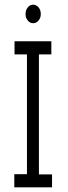

<svg xmlns="http://www.w3.org/2000/svg" viewBox="-20 -799 290 819"><path d="M41 0V-56H95V-567H42V-623H199V-567H146V-55H202V0ZM121 -700Q108 -700 98.5 -711.5Q89 -723 89 -739Q89 -756 98.5 -767.5Q108 -779 121 -779Q135 -779 144.5 -767.5Q154 -756 154 -739Q154 -723 144.5 -711.5Q135 -700 121 -700Z"/></svg>

Font: Inconsolata UltraCondensed
Style: Regular
Weight: 400
Width: 1
Monospace: yes
Designer: Raph Levien, Cyreal, Brenton Simpson
Foundry: Raph Levien, Cyreal, Google
Version: Version 3.000; ttfautohint (v1.8.2.53-6de2)